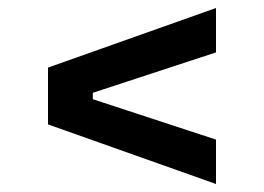

<svg xmlns="http://www.w3.org/2000/svg" viewBox="-20 -590 660 480"><path d="M520 -130 100 -279V-421L520 -570V-459L212 -358V-342L520 -241Z"/></svg>

Font: Space Grotesk SemiBold
Style: Regular
Weight: 600
Designer: Florian Karsten
Foundry: Florian Karsten
Version: Version 2.000